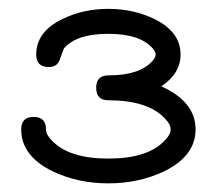

<svg xmlns="http://www.w3.org/2000/svg" viewBox="-20 -420 496 440"><path d="M428.2 -123.5Q428.2 -62.3 355.5 -27.1Q297.9 0.2 228.3 0.2Q158.9 0.2 101.3 -27.1Q28.6 -62.3 28.6 -123.5Q28.6 -152.1 57.1 -152.1Q85.4 -152.1 85.4 -123.5Q85.4 -111.6 98.4 -98.4Q137.5 -56.6 228.3 -56.6Q319.3 -56.6 357.9 -98.4Q371.1 -111.6 371.1 -123.5Q371.1 -135 358.2 -148.2Q319.3 -190.2 228.3 -190.2Q200.4 -190.2 200.4 -218.8Q200.4 -247.3 228.5 -247.3Q300.8 -247.3 329.8 -280.8Q336.7 -289.1 336.7 -294.9Q336.7 -300.8 329.8 -309.3Q300.8 -342.5 227.8 -342.5Q155.5 -342.5 126.7 -309.3Q125.5 -307.4 116.5 -282Q110.6 -266.4 91.6 -266.4Q63 -266.4 63 -294.9Q63 -347.2 122.3 -376Q170.2 -399.7 228.5 -399.7Q286.4 -399.7 334.7 -376Q393.8 -346.7 393.8 -294.9Q393.8 -251.5 349.6 -222.2Q428.2 -186.8 428.2 -123.5Z"/></svg>

Font: EnergyBar
Style: Regular
Weight: 400
Italic angle: -10°
Version: 1.0 2000-03-28